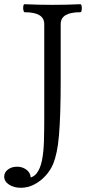

<svg xmlns="http://www.w3.org/2000/svg" viewBox="-67 -686 437 911"><path d="M32 205Q-1 205 -24 190Q-47 175 -47 152Q-47 132 -29.5 118.5Q-12 105 14 105Q36 105 53 115.5Q70 126 76 142.5Q82 159 72 177L57 159Q89 159 106.5 137Q124 115 132 75.5Q140 36 141.5 -15.5Q143 -67 143 -127V-572Q143 -628 50 -628Q46 -628 44 -637.5Q42 -647 43.5 -656.5Q45 -666 50 -666Q116 -663 182 -663Q250 -663 314 -666Q319 -666 320.5 -656.5Q322 -647 320.5 -637.5Q319 -628 314 -628Q221 -628 221 -572V-310Q221 -223 219 -158Q217 -93 213 -45.5Q209 2 202 34.5Q195 67 186 90Q173 122 148.5 148.5Q124 175 94 190Q64 205 32 205Z"/></svg>

Font: Junicode VF
Style: Regular
Weight: 400
Designer: Peter S. Baker
Version: Version 2.213